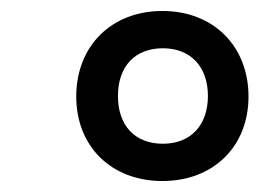

<svg xmlns="http://www.w3.org/2000/svg" viewBox="-20 -746 473 350"><path d="M276 -416C369 -416 433 -479 433 -570C433 -662 369 -726 276 -726C183 -726 119 -662 119 -570C119 -479 183 -416 276 -416ZM277 -484C225 -484 195 -518 195 -571C195 -625 226 -658 277 -658C327 -658 359 -625 359 -571C359 -518 328 -484 277 -484Z"/></svg>

Font: Noto Serif SemiBold
Style: Italic
Weight: 600
Italic angle: -12°
Designer: Monotype Design Team
Foundry: Monotype Imaging Inc.
Version: Version 2.014